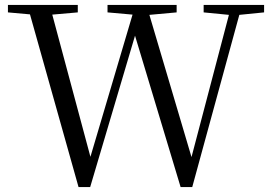

<svg xmlns="http://www.w3.org/2000/svg" viewBox="-20 -748 1093 775"><path d="M802 -698 904 -688 753 -114 583 -688 693 -698V-728H414V-698L515 -689L345 -115L191 -689L294 -698V-728H12V-698L101 -690L297 7H344L525 -604L709 7H756L946 -688L1046 -698V-728H802Z"/></svg>

Font: Harano Aji Mincho TW
Style: Regular
Weight: 400
Foundry: Masamichi Hosoda
Version: HaranoAjiMinchoTW-Regular version 20230610;ttx 4.39.4